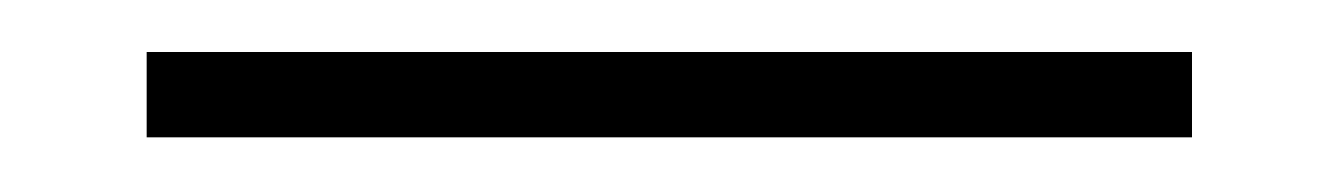

<svg xmlns="http://www.w3.org/2000/svg" viewBox="-20 32 502 72"><path d="M427 83.5H35V51.5H427Z"/></svg>

Font: Anek Malayalam Medium ExtraLight
Style: Regular
Weight: 250
Version: Version 1.003